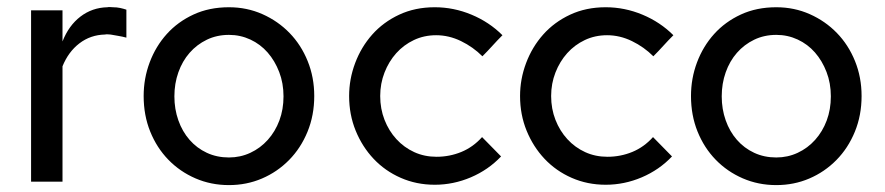

<svg xmlns="http://www.w3.org/2000/svg" viewBox="-20 -526 2563 556"><path d="M70 0V-496H161V-406Q179 -452 213 -478Q247 -504 291 -505Q295 -506 299 -505.5Q303 -505 307 -505Q318 -505 327.5 -503Q337 -501 346 -498V-417Q335 -420 323 -422Q311 -424 300 -426Q296 -426 292 -426.5Q288 -427 284 -426Q242 -425 210 -400.5Q178 -376 161 -334V0Z M396 -248Q396 -299 413.5 -345.5Q431 -392 463 -427.5Q495 -463 540.5 -484Q586 -505 643 -505Q695 -505 740 -485Q785 -465 818.5 -430.5Q852 -396 871 -349Q890 -302 890 -248Q890 -192 870.5 -144.5Q851 -97 817 -62.5Q783 -28 738.5 -9Q694 10 643 10Q591 10 546 -9.5Q501 -29 467.5 -63.5Q434 -98 415 -145Q396 -192 396 -248ZM643 -70Q676 -70 705 -83.5Q734 -97 755.5 -121Q777 -145 789 -177Q801 -209 801 -247Q801 -285 788.5 -317.5Q776 -350 755 -374Q734 -398 705 -411.5Q676 -425 643 -425Q608 -425 579 -411Q550 -397 529 -373Q508 -349 496.5 -316.5Q485 -284 485 -247Q485 -210 496.5 -177.5Q508 -145 529 -121Q550 -97 579 -83.5Q608 -70 643 -70Z M1244 -72Q1282 -72 1316 -86Q1350 -100 1376 -129Q1390 -115 1403.5 -101Q1417 -87 1431 -73Q1394 -34 1343.5 -12.5Q1293 9 1239 9Q1186 9 1140.5 -11Q1095 -31 1062 -66Q1029 -101 1010 -147.5Q991 -194 991 -248Q991 -297 1008.5 -343.5Q1026 -390 1058 -426Q1090 -462 1136 -483.5Q1182 -505 1239 -505Q1294 -505 1345.5 -483.5Q1397 -462 1435 -424Q1420 -409 1406 -393.5Q1392 -378 1377 -363Q1350 -390 1315 -407Q1280 -424 1243 -424Q1208 -424 1178.5 -410Q1149 -396 1127.5 -372Q1106 -348 1093.5 -316Q1081 -284 1081 -248Q1081 -211 1093.5 -179Q1106 -147 1128 -123Q1150 -99 1179.5 -85.5Q1209 -72 1244 -72Z M1739 -72Q1777 -72 1811 -86Q1845 -100 1871 -129Q1885 -115 1898.5 -101Q1912 -87 1926 -73Q1889 -34 1838.5 -12.5Q1788 9 1734 9Q1681 9 1635.5 -11Q1590 -31 1557 -66Q1524 -101 1505 -147.5Q1486 -194 1486 -248Q1486 -297 1503.5 -343.5Q1521 -390 1553 -426Q1585 -462 1631 -483.5Q1677 -505 1734 -505Q1789 -505 1840.5 -483.5Q1892 -462 1930 -424Q1915 -409 1901 -393.5Q1887 -378 1872 -363Q1845 -390 1810 -407Q1775 -424 1738 -424Q1703 -424 1673.5 -410Q1644 -396 1622.5 -372Q1601 -348 1588.5 -316Q1576 -284 1576 -248Q1576 -211 1588.5 -179Q1601 -147 1623 -123Q1645 -99 1674.5 -85.5Q1704 -72 1739 -72Z M1981 -248Q1981 -299 1998.5 -345.5Q2016 -392 2048 -427.5Q2080 -463 2125.5 -484Q2171 -505 2228 -505Q2280 -505 2325 -485Q2370 -465 2403.5 -430.5Q2437 -396 2456 -349Q2475 -302 2475 -248Q2475 -192 2455.5 -144.5Q2436 -97 2402 -62.5Q2368 -28 2323.5 -9Q2279 10 2228 10Q2176 10 2131 -9.5Q2086 -29 2052.5 -63.5Q2019 -98 2000 -145Q1981 -192 1981 -248ZM2228 -70Q2261 -70 2290 -83.5Q2319 -97 2340.5 -121Q2362 -145 2374 -177Q2386 -209 2386 -247Q2386 -285 2373.5 -317.5Q2361 -350 2340 -374Q2319 -398 2290 -411.5Q2261 -425 2228 -425Q2193 -425 2164 -411Q2135 -397 2114 -373Q2093 -349 2081.5 -316.5Q2070 -284 2070 -247Q2070 -210 2081.5 -177.5Q2093 -145 2114 -121Q2135 -97 2164 -83.5Q2193 -70 2228 -70Z"/></svg>

Font: Rosa Sans
Style: Regular
Weight: 400
Designer: Pentagram / MCKL
Foundry: Pentagram / MCKL
Version: Version 1.005;September 16, 2019;FontCreator 11.5.0.2425 64-